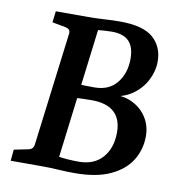

<svg xmlns="http://www.w3.org/2000/svg" viewBox="-69 -638 662 706"><g transform="rotate(10 261.5 -285.0)"><path d="M340 -299V-305Q384 -308 417.5 -291.5Q451 -275 470.5 -244.5Q490 -214 490 -174Q490 -126 465.5 -85.5Q441 -45 389 -20.5Q337 4 255 4Q226 4 194.5 2Q163 0 133 0H16L20 -42L69 -52Q82 -54 87.5 -60Q93 -66 94 -80L146 -494Q148 -507 143 -512Q138 -517 127 -519L79 -528L84 -570H205Q232 -570 265 -572Q298 -574 323 -574Q410 -574 447.5 -541Q485 -508 485 -453Q485 -417 467.5 -383Q450 -349 418 -326Q386 -303 340 -299ZM199 -321Q214 -320 235 -319.5Q256 -319 272 -319Q327 -319 356 -355.5Q385 -392 385 -445Q385 -489 364.5 -510.5Q344 -532 300 -532Q288 -532 274 -531Q260 -530 249 -529L189 -45Q201 -43 221.5 -41.5Q242 -40 263 -40Q320 -40 351.5 -76Q383 -112 383 -170Q383 -220 355 -245.5Q327 -271 271 -271Q260 -271 244.5 -270.5Q229 -270 215 -269.5Q201 -269 194 -268Z"/></g></svg>

Font: Rasa Medium
Style: Italic
Weight: 500
Italic angle: -7.10001°
Designer: Anna Giedrys (Yrsa+Rasa design), David Brezina (Yrsa art-direction, Rasa art-direction, design)
Foundry: Rosetta Type Foundry
Version: Version 2.004